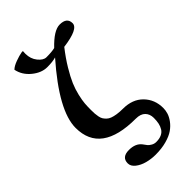

<svg xmlns="http://www.w3.org/2000/svg" viewBox="-282 -767 1059 1059"><g transform="rotate(-45 248.0 -237.0)"><path d="M170.9 -540Q126 -540 84 -574.5Q42 -608.9 32.2 -658.2Q46.4 -672.4 76.2 -683.3Q106 -694.3 128.9 -698.2H138.2Q137.2 -692.4 137.2 -678.2Q137.2 -638.2 159.9 -610.1Q182.6 -582 206.1 -582Q249 -582 272 -587.9Q338.9 -658.2 384.8 -658.2Q440.9 -658.2 440.9 -612.8Q440.9 -569.3 315.9 -553.2Q277.3 -503.9 249.8 -458Q222.2 -412.1 207.8 -378.4Q193.4 -344.7 185.3 -309.6Q177.2 -274.4 175.5 -252.7Q173.8 -231 173.8 -203.1Q173.8 -185.5 174.6 -174.3Q175.3 -163.1 178 -149.2Q180.7 -135.3 186 -126.5Q191.4 -117.7 200.7 -108.6Q210 -99.6 223.6 -94.5Q237.3 -89.4 257.3 -86.2Q277.3 -83 303.2 -83Q377.4 -83 420.7 -38.8Q463.9 5.4 463.9 71.8Q463.9 90.3 458 109.6Q452.1 128.9 436.8 149.9Q421.4 170.9 398.4 187Q375.5 203.1 337.4 213.6Q299.3 224.1 252 224.1Q218.3 224.1 186 215.6Q153.8 207 131.3 189.2Q108.9 171.4 108.9 148.9Q108.9 101.1 166 101.1Q217.3 101.1 241.2 132.8Q250.5 146.5 257.1 154.3Q263.7 162.1 276.4 169.4Q289.1 176.8 304.2 176.8Q328.6 176.8 345.7 168.9Q362.8 161.1 371.8 146.2Q380.9 131.3 384.5 113.8Q388.2 96.2 388.2 73.2Q388.2 43 369.9 24.4Q351.6 5.9 314.9 5.9Q43.9 5.9 43.9 -192.9Q43.9 -326.2 238.8 -547.9Q213.9 -540 170.9 -540Z"/></g></svg>

Font: Common Serif
Style: Bold
Weight: 700
Designer: Philipp H. Poll, Khaled Hosny
Foundry: Stefan Peev, Context Ltd.
Version: Version 1.026